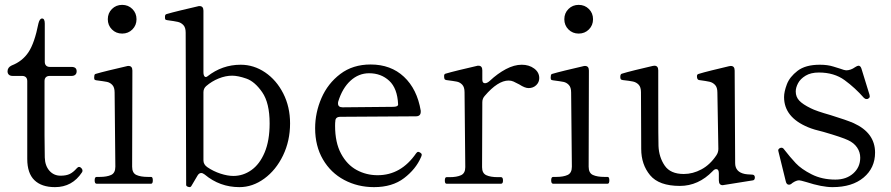

<svg xmlns="http://www.w3.org/2000/svg" viewBox="-20 -755 3663 789"><path d="M92 -102V-422Q92 -432 86.5 -437.5Q81 -443 71 -443H32Q22 -443 16.5 -448Q11 -453 11 -462Q11 -478 28 -486Q72 -503 97 -540.5Q122 -578 138 -659Q143 -679 153 -679Q164 -679 164 -658V-501Q164 -491 169.5 -485.5Q175 -480 185 -480H274Q295 -480 295 -462Q295 -453 289.5 -448Q284 -443 274 -443H184Q174 -443 168.5 -437.5Q163 -432 163 -422V-198L164 -108Q165 -74 183 -53.5Q201 -33 229 -33Q252 -33 266.5 -40Q281 -47 295 -63Q300 -69 305 -69Q310 -69 314.5 -64Q319 -59 319 -54Q319 -50 317 -47Q277 14 206 14Q151 14 121.5 -14.5Q92 -43 92 -102Z M423 -676Q423 -701 440 -718Q457 -735 482 -735Q507 -735 524 -718Q541 -701 541 -676Q541 -651 524 -634Q507 -617 482 -617Q457 -617 440 -634Q423 -651 423 -676ZM377 0Q369 0 369 -14Q369 -28 377 -28H390Q419 -28 436.5 -36Q454 -44 454 -70L451 -375Q451 -396 441.5 -406Q432 -416 419.5 -418.5Q407 -421 376 -425Q370 -426 368.5 -428Q367 -430 367 -437Q367 -442 368 -446Q369 -450 372 -451Q392 -457 429 -466Q466 -475 501 -483Q503 -484 508 -484Q524 -484 524 -465L523 -70Q523 -44 540.5 -36Q558 -28 588 -28H601Q608 -28 608 -14Q608 0 601 0Z M1172 -248Q1172 -176 1143 -116Q1114 -56 1066 -21Q1018 14 964 14Q883 14 821 -38Q813 -44 807 -44Q798 -44 792 -34L766 10Q763 14 760 14L754 13Q750 12 747.5 10Q745 8 745 5L743 -621Q743 -642 733.5 -652Q724 -662 711 -665Q698 -668 668 -672Q661 -673 659.5 -675Q658 -677 658 -683V-687Q658 -695 664 -697Q684 -703 721 -712Q758 -721 793 -729Q795 -730 800 -730Q816 -730 816 -711V-459Q816 -446 820.5 -441Q825 -436 832 -441Q893 -489 969 -489Q1023 -489 1069.5 -457.5Q1116 -426 1144 -371Q1172 -316 1172 -248ZM1088 -248Q1088 -332 1057.5 -376Q1027 -420 992.5 -432Q958 -444 934 -444Q907 -444 878.5 -432.5Q850 -421 827 -401Q816 -391 816 -376V-96Q816 -79 832 -68Q857 -51 886 -41.5Q915 -32 939 -32Q979 -32 1013 -56Q1047 -80 1067.5 -128.5Q1088 -177 1088 -248Z M1713 -119Q1713 -115 1710 -109Q1689 -60 1640.5 -23Q1592 14 1517 14Q1450 14 1394.5 -15.5Q1339 -45 1307 -100Q1275 -155 1275 -228Q1275 -292 1301 -352Q1327 -412 1378.5 -451Q1430 -490 1503 -490Q1586 -490 1640 -439.5Q1694 -389 1709 -300V-296Q1709 -277 1689 -277L1379 -275Q1358 -275 1358 -257Q1357 -251 1357 -238Q1357 -169 1381.5 -123.5Q1406 -78 1445.5 -56.5Q1485 -35 1532 -35Q1628 -35 1690 -125Q1694 -131 1699 -131Q1702 -131 1708 -127Q1713 -124 1713 -119ZM1370 -338Q1369 -335 1369 -330Q1369 -314 1388 -314L1595 -316Q1616 -316 1616 -326Q1613 -392 1579.5 -423Q1546 -454 1497 -454Q1454 -454 1420.5 -423.5Q1387 -393 1370 -338Z M2196 -434Q2196 -417 2183.5 -405Q2171 -393 2152 -393Q2137 -393 2114 -408Q2099 -416 2090 -420Q2081 -424 2070 -424Q2026 -424 1972 -361Q1962 -350 1962 -335L1961 -68Q1961 -43 1978.5 -35Q1996 -27 2026 -27H2039Q2047 -27 2047 -13Q2047 0 2039 0H1815Q1808 0 1808 -13Q1808 -27 1815 -27H1828Q1857 -27 1874.5 -35Q1892 -43 1892 -68L1889 -376Q1889 -397 1879.5 -407Q1870 -417 1857.5 -419.5Q1845 -422 1814 -426Q1808 -427 1806.5 -431Q1805 -435 1805 -443Q1805 -450 1810 -452Q1830 -458 1867 -467Q1904 -476 1939 -484Q1941 -485 1946 -485Q1962 -485 1962 -466V-428Q1962 -413 1973 -413Q1982 -413 1993 -423Q2025 -453 2059 -471Q2093 -489 2124 -489Q2154 -489 2175 -473.5Q2196 -458 2196 -434Z M2299 -676Q2299 -701 2316 -718Q2333 -735 2358 -735Q2383 -735 2400 -718Q2417 -701 2417 -676Q2417 -651 2400 -634Q2383 -617 2358 -617Q2333 -617 2316 -634Q2299 -651 2299 -676ZM2253 0Q2245 0 2245 -14Q2245 -28 2253 -28H2266Q2295 -28 2312.5 -36Q2330 -44 2330 -70L2327 -375Q2327 -396 2317.5 -406Q2308 -416 2295.5 -418.5Q2283 -421 2252 -425Q2246 -426 2244.5 -428Q2243 -430 2243 -437Q2243 -442 2244 -446Q2245 -450 2248 -451Q2268 -457 2305 -466Q2342 -475 2377 -483Q2379 -484 2384 -484Q2400 -484 2400 -465L2399 -70Q2399 -44 2416.5 -36Q2434 -28 2464 -28H2477Q2484 -28 2484 -14Q2484 0 2477 0Z M3082 -26Q3082 -16 3075 -14L2956 5L2950 6Q2934 6 2934 -14V-43Q2934 -60 2923 -60Q2916 -60 2909 -52Q2850 9 2774 9Q2688 9 2651.5 -35Q2615 -79 2615 -143L2614 -376Q2614 -397 2604.5 -407Q2595 -417 2581 -420Q2567 -423 2539 -426Q2532 -427 2530.5 -430.5Q2529 -434 2529 -439Q2529 -450 2535 -452Q2554 -458 2590.5 -467Q2627 -476 2662 -484Q2665 -485 2669 -485Q2685 -485 2685 -466V-341Q2685 -179 2686 -155Q2688 -109 2711.5 -74.5Q2735 -40 2790 -40Q2827 -40 2862.5 -59Q2898 -78 2924 -117Q2932 -129 2932 -143L2928 -375Q2928 -396 2918.5 -406Q2909 -416 2896 -419Q2883 -422 2853 -426Q2844 -427 2844 -442Q2844 -449 2850 -451Q2869 -457 2905.5 -466Q2942 -475 2976 -483Q2979 -484 2983 -484Q2999 -484 2999 -465L3001 -85Q3001 -48 3041 -40Q3053 -38 3062 -38Q3075 -38 3078.5 -35Q3082 -32 3082 -26Z M3222 4Q3212 4 3209 -10L3179 -132L3178 -137Q3178 -143 3186 -147Q3188 -148 3191 -148Q3198 -148 3203 -140Q3227 -109 3250 -84.5Q3273 -60 3315.5 -38.5Q3358 -17 3413 -17Q3458 -17 3486.5 -42.5Q3515 -68 3515 -107Q3515 -130 3502 -149Q3489 -168 3465 -179Q3440 -191 3364 -213Q3325 -222 3301 -232Q3202 -273 3202 -356Q3202 -378 3213.5 -408.5Q3225 -439 3257.5 -464Q3290 -489 3349 -489Q3381 -489 3404.5 -481.5Q3428 -474 3432 -473Q3451 -466 3457 -466Q3476 -466 3494 -479Q3503 -485 3508 -485Q3516 -485 3520 -473L3553 -366Q3553 -365 3554 -360.5Q3555 -356 3552 -353L3547 -349Q3545 -348 3541 -348Q3535 -348 3530 -353Q3494 -394 3451 -425.5Q3408 -457 3345 -457Q3312 -457 3290.5 -444Q3269 -431 3259.5 -413Q3250 -395 3250 -379Q3250 -357 3264.5 -341.5Q3279 -326 3312 -310Q3333 -299 3393 -282Q3458 -262 3488 -249Q3576 -209 3576 -128Q3576 -65 3529 -25.5Q3482 14 3401 14Q3358 14 3293 -7Q3269 -14 3264 -14Q3252 -14 3236 -3Q3229 4 3222 4Z"/></svg>

Font: Shippori Mincho B1
Style: Regular
Weight: 400
Designer: FONTDASU
Foundry: FONTDASU / Google Inc. / but / Adobe
Version: Version 3.110; ttfautohint (v1.8.3)